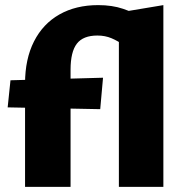

<svg xmlns="http://www.w3.org/2000/svg" viewBox="-20 -731 716 751"><path d="M78 0V-405Q78 -500 113 -569Q148 -638 212.5 -674.5Q277 -711 364 -711Q419 -711 461.5 -696.5Q504 -682 541 -661L466 -553Q441 -571 416 -581.5Q391 -592 361 -592Q305 -592 280.5 -560Q256 -528 256 -458V0ZM372 -304 10 -311 21 -417 383 -427ZM445 0V-682L619 -711V0Z"/></svg>

Font: Ysabeau Office Black
Style: Regular
Weight: 900
Designer: Christian Thalmann (Catharsis Fonts)
Version: Version 2.001;gftools[0.9.30]; featfreeze: tnum,lnum,ss02